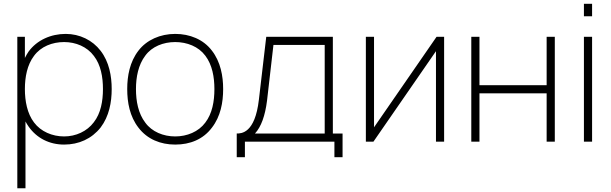

<svg xmlns="http://www.w3.org/2000/svg" viewBox="-20 -760 3280 1030"><path d="M519.8 -487.5C476 -544.8 407.3 -578.1 332.3 -578.1C253.1 -578.1 178.1 -544.8 133.3 -483.3C126 -472.9 119.8 -461.5 113.5 -449V-562.5H72.9V250H116.7V-108.3C121.9 -99 127.1 -89.6 133.3 -81.2C177.1 -18.8 244.8 15.6 324 15.6C403.1 15.6 471.9 -15.6 519.8 -76C565.6 -136.5 579.2 -211.5 579.2 -282.3C579.2 -352.1 565.6 -428.1 519.8 -487.5ZM483.3 -104.2C446.9 -55.2 386.5 -28.1 324 -28.1C260.4 -28.1 199 -54.2 162.5 -103.1C126 -151 113.5 -217.7 113.5 -282.3C113.5 -346.9 126 -412.5 162.5 -460.4C199 -510.4 260.4 -534.4 324 -534.4C386.5 -534.4 446.9 -509.4 483.3 -460.4C520.8 -412.5 532.3 -346.9 532.3 -282.3C532.3 -217.7 520.8 -152.1 483.3 -104.2Z M919.8 15.6C1000 15.6 1069.8 -12.5 1116.7 -75C1163.5 -135.4 1177.1 -210.4 1177.1 -282.3C1177.1 -352.1 1163.5 -428.1 1116.7 -488.5C1070.8 -549 997.9 -578.1 919.8 -578.1C839.6 -578.1 766.7 -545.8 722.9 -488.5C676 -428.1 662.5 -352.1 662.5 -282.3C662.5 -210.4 676 -135.4 722.9 -75C769.8 -13.5 840.6 15.6 919.8 15.6ZM1130.2 -282.3C1130.2 -216.7 1118.8 -151 1081.2 -102.1C1044.8 -53.1 983.3 -28.1 919.8 -28.1C856.2 -28.1 794.8 -53.1 759.4 -102.1C721.9 -151 709.4 -216.7 709.4 -282.3C709.4 -345.8 721.9 -412.5 759.4 -461.5C794.8 -510.4 856.2 -534.4 919.8 -534.4C983.3 -534.4 1044.8 -510.4 1081.2 -461.5C1118.8 -412.5 1130.2 -345.8 1130.2 -282.3Z M1765.6 -562.5H1408.3L1368.8 -225C1347.9 -43.8 1274 -43.8 1250 -43.8V83.3H1293.8V0H1774V83.3H1817.7V-43.8H1765.6ZM1721.9 -43.8H1347.9C1381.2 -80.2 1402.1 -138.5 1412.5 -219.8L1446.9 -518.8H1721.9Z M2362.5 -562.5H2321.9L1986.5 -77.1V-562.5H1942.7V0H1983.3L2318.8 -485.4V0H2362.5Z M2912.5 -562.5V-303.1H2552.1V-562.5H2508.3V0H2552.1V-259.4H2912.5V0H2956.3V-562.5Z M3112.5 -739.6V-672.9H3156.3V-739.6ZM3112.5 -562.5V0H3156.3V-562.5Z"/></svg>

Font: Manrope Thin
Style: Regular
Weight: 100
Width: 4
Designer: Michael Sharanda
Foundry: Michael Sharanda
Version: Version 2.000;PS 002.000;hotconv 1.0.88;makeotf.lib2.5.64775